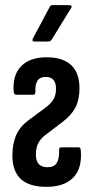

<svg xmlns="http://www.w3.org/2000/svg" viewBox="-20 -718 362 744"><path d="M160 6Q93 6 60.5 -24.5Q28 -55 28 -115Q28 -161 42.5 -194Q57 -227 89 -251L159 -303Q180 -319 188.5 -335.5Q197 -352 197 -374Q197 -420 157 -420Q135 -420 125.5 -405.5Q116 -391 117 -363Q118 -351 109 -351H43Q34 -351 33 -363Q28 -426 61.5 -461Q95 -496 161 -496Q223 -496 255.5 -466Q288 -436 288 -376Q288 -331 272 -301Q256 -271 223 -246L160 -198Q139 -183 129 -164.5Q119 -146 119 -120Q119 -94 130.5 -82Q142 -70 164 -70Q189 -70 199.5 -86Q210 -102 209 -136Q209 -147 217 -147H285Q292 -147 293 -136Q299 -66 264 -30Q229 6 160 6ZM113 -557Q108 -557 106.5 -560Q105 -563 107 -568L172 -690Q175 -698 184 -698H250Q255 -698 257 -694.5Q259 -691 255 -686L180 -564Q175 -557 165 -557Z"/></svg>

Font: Sofia Sans Extra Condensed SemiBold
Style: Regular
Weight: 600
Designer: Botio Nikoltchev, Ani Petrova
Foundry: lettersoup
Version: Version 4.101